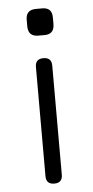

<svg xmlns="http://www.w3.org/2000/svg" viewBox="-51 -707 358 738"><g transform="rotate(-5 128.5 -337.5)"><path d="M116.5 -572Q77.5 -572 77.5 -611.5V-636.5Q77.5 -675 116.5 -675H141Q178.5 -675 178.5 -636.5V-611.5Q178.5 -572 141 -572ZM128.5 0Q97 0 97 -31.5V-452.5Q97 -484 128.5 -484Q160 -484 160 -452.5V-31.5Q160 0 128.5 0Z"/></g></svg>

Font: Jura Light Medium
Style: Regular
Weight: 500
Version: Version 5.106